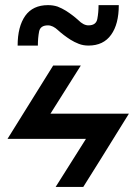

<svg xmlns="http://www.w3.org/2000/svg" viewBox="-20 -740 540 760"><path d="M450.2 -719.7Q422.9 -719.7 370.1 -719.7Q370.1 -690.4 365.2 -665Q360.4 -639.6 330.1 -639.6Q310.5 -639.6 290 -660.2Q268.6 -679.7 241.2 -697.3Q225.6 -707 208 -713.9Q190.4 -719.7 169.9 -719.7Q110.4 -719.7 80.1 -677.7Q49.8 -634.8 49.8 -559.6Q77.1 -559.6 129.9 -559.6Q129.9 -589.8 134.8 -615.2Q139.6 -639.6 169.9 -639.6Q189.5 -639.6 210 -620.1Q231.4 -600.6 258.8 -583Q274.4 -573.2 292 -566.4Q309.6 -559.6 330.1 -559.6Q389.6 -559.6 419.9 -602.5Q450.2 -644.5 450.2 -719.7ZM190.4 -480.5Q144.5 -407.2 9.8 -190.4Q87.9 -190.4 320.3 -190.4Q290 -142.6 200.2 0Q227.5 0 309.6 0Q355.5 -72.3 490.2 -290Q412.1 -290 179.7 -290Q210 -337.9 299.8 -480.5Q272.5 -480.5 190.4 -480.5Z"/></svg>

Font: Alibu-Mazigh Belkasim 1
Style: Bold
Weight: 400
Designer: Mazigh Moubarik Belkasim
Version: Version 1.0